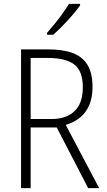

<svg xmlns="http://www.w3.org/2000/svg" viewBox="-20 -968 550 988"><path d="M227.1 -713.9Q302.7 -713.9 353.8 -695.1Q404.8 -676.3 430.4 -633.8Q456.1 -591.3 456.1 -520Q456.1 -466.8 439.5 -427.7Q422.9 -388.7 392.3 -363.5Q361.8 -338.4 318.4 -325.2L490.2 0H433.6L272 -312H137.7V0H88.4V-713.9ZM224.1 -669.9H137.7V-355.5H245.1Q320.3 -355.5 363.3 -396Q406.2 -436.5 406.2 -519Q406.2 -602.1 362.3 -636Q318.4 -669.9 224.1 -669.9ZM392.1 -948.2V-940.4Q380.4 -923.8 364 -903.8Q347.7 -883.8 328.4 -862.8Q309.1 -841.8 290 -823Q271 -804.2 253.9 -789.1H222.2V-799.3Q242.7 -822.3 263.4 -847.9Q284.2 -873.5 302.5 -899.4Q320.8 -925.3 335 -948.2Z"/></svg>

Font: Open Sans SemiCondensed Light
Style: Regular
Weight: 300
Width: 4
Designer: Monotype Design Team
Foundry: Monotype Imaging Inc.
Version: Version 3.000